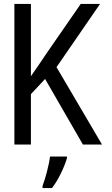

<svg xmlns="http://www.w3.org/2000/svg" viewBox="-20 -734 570 975"><path d="M53 0H137V-256L209 -333L401 0H498L267 -393L488 -714H390L217 -464C185 -417 161 -380 137 -347V-714H53ZM196 210V221H244C277 179 309 109 320 69V61H234C229 103 210 175 196 210Z"/></svg>

Font: Noto Sans Mono Condensed
Style: Regular
Weight: 400
Width: 3
Designer: Monotype Design Team
Foundry: Monotype Imaging Inc.
Version: Version 2.014